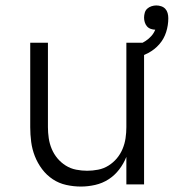

<svg xmlns="http://www.w3.org/2000/svg" viewBox="-20 -677 640 705"><path d="M277 8Q250 8 223 2Q196 -4 173.5 -19Q151 -34 134.5 -56Q118 -78 108 -103.5Q98 -129 94.5 -156Q91 -183 91 -210V-520H156V-210Q156 -190 159 -169.5Q162 -149 170 -130Q178 -111 191 -95.5Q204 -80 221.5 -69Q239 -58 259.5 -54Q280 -50 300 -50Q320 -50 340.5 -54Q361 -58 378.5 -69Q396 -80 409 -95.5Q422 -111 430 -130Q438 -149 441 -169.5Q444 -190 444 -210V-520H509V0H444V-101Q434 -76 417.5 -54.5Q401 -33 378.5 -18.5Q356 -4 329.5 2Q303 8 277 8ZM477 -462 463 -505Q477 -508 490 -513.5Q503 -519 514.5 -526.5Q526 -534 535.5 -544.5Q545 -555 550 -568Q542 -568 533.5 -571Q525 -574 519.5 -580.5Q514 -587 511.5 -595.5Q509 -604 509 -612Q509 -621 511.5 -630Q514 -639 520.5 -645Q527 -651 536 -654Q545 -657 554 -657Q563 -657 572 -654Q581 -651 587 -644.5Q593 -638 595.5 -629Q598 -620 598 -610Q598 -584 590 -559Q582 -534 565 -514.5Q548 -495 524.5 -482.5Q501 -470 477 -462Z"/></svg>

Font: Iosevka Aile Custom Light
Style: Regular
Weight: 300
Designer: Belleve Invis
Foundry: Belleve Invis
Version: Version 17.0.2; ttfautohint (v1.8.3)